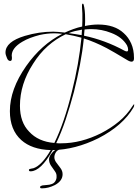

<svg xmlns="http://www.w3.org/2000/svg" viewBox="-20 -728 753 1049"><path d="M147 208Q138 208 138 201Q138 196 144 195Q148 194 152.5 193Q157 192 163 191Q209 175 257 92Q154 89 96 37Q34 -19 34 -121Q34 -240 123 -367Q206 -485 320 -543Q293 -546 277 -546Q238 -546 197 -537Q170 -530 146 -521Q122 -512 102 -500Q44 -466 44 -424Q44 -419 45 -416V-409Q45 -395 36 -395Q24 -395 18 -411Q10 -429 10 -441Q10 -500 116 -532Q194 -555 271 -555Q283 -555 299 -553.5Q315 -552 334 -550Q358 -561 381.5 -569.5Q405 -578 429 -583Q430 -599 430 -614Q430 -629 430 -642Q430 -647 430 -654Q430 -661 429 -671Q428 -681 428 -688.5Q428 -696 428 -700Q428 -708 433 -708Q435 -708 437 -703Q445 -674 445 -626Q445 -617 445 -607Q445 -597 444 -586Q463 -590 481 -592Q499 -594 516 -594Q606 -594 656 -547Q682 -524 697 -490Q712 -456 712 -412V-408Q712 -391 698 -391Q691 -391 680 -397Q637 -423 607.5 -440Q578 -457 563 -465Q498 -499 438 -518Q431 -448 417 -375.5Q403 -303 384 -226Q362 -144 338.5 -74Q315 -4 287 54Q293 55 299.5 55Q306 55 313 55Q369 55 423.5 41Q478 27 532 0Q588 -29 631 -65Q674 -101 703 -147Q711 -159 713 -159V-156Q713 -152 712.5 -148.5Q712 -145 710 -142Q652 -42 518 27Q391 90 268 92Q203 208 147 208ZM673 -447Q680 -447 680 -457Q680 -467 674 -480Q648 -525 588 -548Q536 -569 478 -569Q469 -569 460 -568.5Q451 -568 442 -567Q441 -560 440.5 -551Q440 -542 439 -533Q496 -521 551.5 -500.5Q607 -480 660 -451Q668 -447 673 -447ZM426 -536Q427 -544 427 -551.5Q427 -559 428 -566Q409 -563 390.5 -558.5Q372 -554 355 -547Q375 -544 392.5 -541.5Q410 -539 426 -536ZM277 53Q332 -59 373 -228Q392 -303 405 -376.5Q418 -450 425 -522Q404 -528 383 -532.5Q362 -537 339 -541Q286 -516 241 -476Q196 -436 161 -380Q89 -269 89 -150Q89 -60 139 -9Q189 46 277 53ZM210 301Q203 301 201 299.5Q199 298 199 294Q199 290 203.5 288Q208 286 212 285Q225 283 237.5 282.5Q250 282 261 278Q275 274 282.5 261.5Q290 249 289 236Q290 221 279.5 207Q269 193 258.5 177Q248 161 248 143Q248 129 258.5 114.5Q269 100 282.5 90.5Q296 81 303 81Q311 81 312 87Q293 91 285 104.5Q277 118 277 131Q277 146 288 160.5Q299 175 310.5 190.5Q322 206 322 224Q322 260 280 283Q244 301 210 301Z"/></svg>

Font: Ruthie
Style: Regular
Weight: 400
Designer: Robert E. Leuschke
Foundry: Robert E. Leuschke
Version: Version 1.012